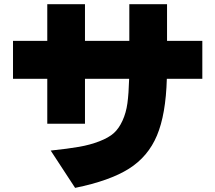

<svg xmlns="http://www.w3.org/2000/svg" viewBox="-20 -825 1040 930"><path d="M43 -443.4V-627H209V-804.7H391.6V-627H606.4V-804.7H789.1V-627H960V-443.4H788.1Q783.2 -270.5 740.2 -168.5Q697.3 -66.4 604.5 -7.8Q511.7 50.8 343.8 85L225.6 -95.7Q309.6 -104.5 362.8 -113.8Q416 -123 461.4 -140.6Q506.8 -158.2 531.2 -180.2Q555.7 -202.1 573.2 -240.2Q590.8 -278.3 597.2 -325.2Q603.5 -372.1 605.5 -443.4H391.6V-225.6H209V-443.4Z"/></svg>

Font: GenEi M Gothic v2 Black
Style: Regular
Weight: 900
Version: Version 2.0